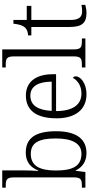

<svg xmlns="http://www.w3.org/2000/svg" viewBox="452 -1252 810 1755"><g transform="rotate(-90 857.5 -375.0)"><path d="M336 10C461 10 535 -79 535 -268C535 -461 469 -545 339 -545C255 -545 204 -502 176 -431H172C175 -464 177 -532 177 -569V-760H19V-728H37C89 -728 113 -721 113 -655V-105C113 -39 91 -32 33 -32H19V0H162L173 -88H177C206 -27 259 10 336 10ZM329 -36C213 -36 176 -121 176 -269C176 -418 218 -499 328 -499C430 -499 469 -426 469 -270C469 -120 423 -36 329 -36Z M871 10C982 10 1037 -50 1037 -87C1037 -101 1031 -110 1023 -114C999 -72 952 -36 880 -36C780 -36 720 -110 719 -268H1056V-299C1056 -457 982 -544 862 -544C728 -544 653 -451 653 -263C653 -89 736 10 871 10ZM988 -308H721C728 -431 769 -503 860 -503C949 -503 988 -425 988 -308Z M1118 0H1383V-32H1362C1305 -32 1283 -39 1283 -105V-760H1118V-728H1144C1195 -728 1219 -721 1219 -655V-105C1219 -39 1197 -32 1139 -32H1118Z M1616 10C1641 10 1671 5 1690 -1V-36C1669 -32 1652 -30 1629 -30C1578 -30 1552 -61 1552 -137V-494H1681V-536H1552V-658H1518C1512 -601 1500 -570 1482 -551C1464 -533 1437 -524 1411 -524V-494H1488V-143C1488 -30 1526 10 1616 10Z"/></g></svg>

Font: Noto Serif Lao Light
Style: Regular
Weight: 300
Designer: Monotype Design Team
Foundry: Monotype Imaging Inc.
Version: Version 2.003